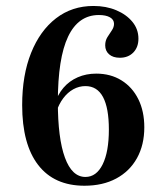

<svg xmlns="http://www.w3.org/2000/svg" viewBox="-20 -602 550 634"><path d="M258.9 11.3Q158.9 11.3 106 -57.3Q53.2 -125.8 53.2 -254.8Q53.2 -354 82.7 -427.4Q112.1 -500.8 164.9 -541.5Q217.7 -582.3 288.7 -582.3Q330.6 -582.3 364.1 -568.1Q397.6 -554 417.3 -529.8Q437.1 -505.6 437.1 -474.2Q437.1 -446 420.2 -428.6Q403.2 -411.3 375.8 -411.3Q353.2 -411.3 340.3 -422.6Q327.4 -433.9 327.4 -452.4Q327.4 -467.7 334.7 -479.4Q341.9 -491.1 349.2 -501.6Q356.5 -512.1 356.5 -523.4Q356.5 -537.1 343.1 -544.8Q329.8 -552.4 306.5 -552.4Q238.7 -552.4 204.8 -481Q171 -409.7 171 -265.3Q171 -145.2 194.4 -81.5Q217.7 -17.7 262.1 -17.7Q298.4 -17.7 319 -59.3Q339.5 -100.8 339.5 -174.2Q339.5 -245.2 320.2 -281.5Q300.8 -317.7 262.1 -317.7Q241.1 -317.7 222.2 -307.3Q203.2 -296.8 188.7 -277.4Q174.2 -258.1 165.3 -230.6L160.5 -258.1Q170.2 -289.5 189.5 -312.1Q208.9 -334.7 236.7 -346.8Q264.5 -358.9 297.6 -358.9Q345.2 -358.9 381 -336.7Q416.9 -314.5 436.7 -274.6Q456.5 -234.7 456.5 -181.5Q456.5 -123.4 432.3 -79.8Q408.1 -36.3 363.7 -12.5Q319.4 11.3 258.9 11.3Z"/></svg>

Font: Playfair
Style: Bold
Weight: 700
Designer: Claus Eggers Sørensen
Foundry: Claus Eggers Sørensen
Version: Version 2.001;gftools[0.9.30]